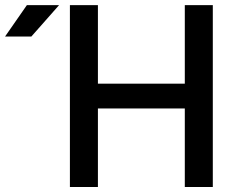

<svg xmlns="http://www.w3.org/2000/svg" viewBox="-20 -743 927 763"><path d="M257.8 -722.7H369.1V-410.6H714.4V-722.7H825.7V0H714.4V-312H369.1V0H257.8ZM104.5 -597.7H0L86.9 -722.7H214.8Z"/></svg>

Font: Giphurs Medium
Style: Regular
Weight: 500
Version: Version 0.920; ttfautohint (v1.8.4.7-5d5b)